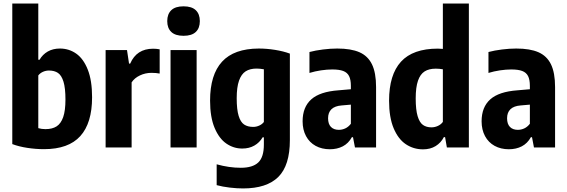

<svg xmlns="http://www.w3.org/2000/svg" viewBox="-20 -828 3182 1078"><path d="M49 -19V-808H195V-492.5H202Q219 -522 248.2 -538.8Q277.5 -555.5 316.5 -555.5Q367 -555.5 407.8 -527Q448.5 -498.5 472.8 -437.2Q497 -376 497 -282Q497 -137 430.8 -63.8Q364.5 9.5 227 9.5Q180.5 9.5 133.2 2.2Q86 -5 49 -19ZM347.5 -269Q347.5 -333.5 336.5 -369.2Q325.5 -405 305.5 -418.5Q285.5 -432 255 -432Q237.5 -432 221.2 -424.8Q205 -417.5 195 -404.5V-108.5Q213 -103 235.5 -103Q273.5 -103 297.8 -118.5Q322 -134 334.8 -170.5Q347.5 -207 347.5 -269Z M573 -547H693L704.5 -471H711Q747 -554.5 840 -554.5Q860 -554.5 876.5 -551V-415Q856.5 -419 830.5 -419Q796 -419 765.5 -404.5Q735 -390 719 -365.5V0H573Z M937.5 0V-547H1084V0ZM919 -709.5Q919 -749 941.8 -770.8Q964.5 -792.5 1010.5 -792.5Q1056.5 -792.5 1079.2 -770.8Q1102 -749 1102 -709.5Q1102 -670 1079.2 -648.5Q1056.5 -627 1010.5 -627Q964.5 -627 941.8 -648.5Q919 -670 919 -709.5Z M1196.5 211.5V94.5Q1266.5 114 1332 114Q1398.5 114 1430 84.2Q1461.5 54.5 1461.5 -16.5V-57H1454.5Q1437.5 -27.5 1408.2 -10.8Q1379 6 1340 6Q1291.5 6 1250.8 -22Q1210 -50 1184.8 -110.2Q1159.5 -170.5 1159.5 -263Q1159.5 -408.5 1226.8 -481.8Q1294 -555 1433 -555.5Q1477.5 -555.5 1524.2 -548Q1571 -540.5 1607.5 -527V-41.5Q1607.5 101 1542.5 165.5Q1477.5 230 1344.5 230Q1309.5 230 1269.5 225.2Q1229.5 220.5 1196.5 211.5ZM1461.5 -143V-439Q1438.5 -443 1420.5 -443Q1383.5 -443 1359.2 -427.5Q1335 -412 1322 -375.2Q1309 -338.5 1309 -276.5Q1309 -213 1319.8 -177.8Q1330.5 -142.5 1350.5 -129Q1370.5 -115.5 1401.5 -115.5Q1419 -115.5 1435.2 -122.8Q1451.5 -130 1461.5 -143Z M2091.5 -339V0H1973L1962 -57.5H1955.5Q1936.5 -23 1904.8 -6.5Q1873 10 1832 10Q1787 10 1752.2 -9Q1717.5 -28 1698.2 -63.8Q1679 -99.5 1679 -147Q1679 -226.5 1727.5 -270Q1776 -313.5 1881 -321L1950 -327V-345.5Q1950 -381 1939.8 -401Q1929.5 -421 1907 -429.5Q1884.5 -438 1845.5 -438Q1816 -438 1782.2 -433Q1748.5 -428 1717.5 -418.5V-536Q1751.5 -545 1793.5 -550.2Q1835.5 -555.5 1873.5 -555.5Q1950.5 -555.5 1998 -534.8Q2045.5 -514 2068.5 -466.8Q2091.5 -419.5 2091.5 -339ZM1950 -133V-240.5L1898 -236Q1860 -233 1841 -214.8Q1822 -196.5 1822 -164Q1822 -132 1838 -115.5Q1854 -99 1882.5 -99Q1901 -99 1918.5 -107Q1936 -115 1950 -133Z M2164.5 -262.5Q2164.5 -408.5 2231.5 -481.8Q2298.5 -555 2438.5 -555Q2453 -555 2466.5 -553.5V-808H2612.5V0H2489L2479 -58H2472Q2455.5 -26 2425.8 -7.8Q2396 10.5 2355 10.5Q2302 10.5 2259 -18Q2216 -46.5 2190.2 -107.8Q2164.5 -169 2164.5 -262.5ZM2466.5 -143.5V-439Q2446.5 -442.5 2426.5 -442.5Q2388.5 -442.5 2364 -427Q2339.5 -411.5 2326.8 -374.8Q2314 -338 2314 -275.5Q2314 -211.5 2324.8 -175.8Q2335.5 -140 2354.8 -126.5Q2374 -113 2402.5 -113Q2421 -113 2438.5 -121Q2456 -129 2466.5 -143.5Z M3096.5 -339V0H2978L2967 -57.5H2960.5Q2941.5 -23 2909.8 -6.5Q2878 10 2837 10Q2792 10 2757.2 -9Q2722.5 -28 2703.2 -63.8Q2684 -99.5 2684 -147Q2684 -226.5 2732.5 -270Q2781 -313.5 2886 -321L2955 -327V-345.5Q2955 -381 2944.8 -401Q2934.5 -421 2912 -429.5Q2889.5 -438 2850.5 -438Q2821 -438 2787.2 -433Q2753.5 -428 2722.5 -418.5V-536Q2756.5 -545 2798.5 -550.2Q2840.5 -555.5 2878.5 -555.5Q2955.5 -555.5 3003 -534.8Q3050.5 -514 3073.5 -466.8Q3096.5 -419.5 3096.5 -339ZM2955 -133V-240.5L2903 -236Q2865 -233 2846 -214.8Q2827 -196.5 2827 -164Q2827 -132 2843 -115.5Q2859 -99 2887.5 -99Q2906 -99 2923.5 -107Q2941 -115 2955 -133Z"/></svg>

Font: Encode Sans Condensed
Style: Bold
Weight: 700
Width: 3
Designer: Multiple Designers
Foundry: Impallari Type
Version: Version 2.000